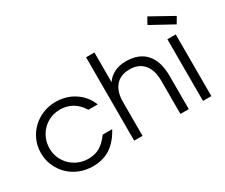

<svg xmlns="http://www.w3.org/2000/svg" viewBox="-126 -1118 1724 1474"><g transform="rotate(-30 736.0 -381.5)"><path d="M524 -161Q481 -103 438.5 -79Q396 -55 337 -55Q291 -55 251 -72Q211 -89 181 -118.5Q151 -148 134 -187.5Q117 -227 117 -273Q117 -319 134 -359Q151 -399 180 -428.5Q209 -458 248.5 -475Q288 -492 334 -492Q395 -492 443.5 -463.5Q492 -435 524 -381H607Q574 -464 501 -512Q428 -560 335 -560Q274 -560 220.5 -538Q167 -516 127.5 -477.5Q88 -439 65 -387Q42 -335 42 -275Q42 -214 65 -161.5Q88 -109 128 -70Q168 -31 222.5 -9Q277 13 340 13Q430 13 495 -29.5Q560 -72 608 -161Z M710 0H784V-300Q784 -391 827.5 -441.5Q871 -492 951 -492Q1032 -492 1076 -440.5Q1120 -389 1120 -294V0H1194V-294Q1194 -424 1133.5 -492Q1073 -560 957 -560Q901 -560 856.5 -538.5Q812 -517 784 -476V-739H710Z M1320 0H1394V-547H1320ZM1242 -718 1439 -610 1472 -666 1274 -776Z"/></g></svg>

Font: Involve
Style: Regular
Weight: 400
Designer: Stefan Peev
Foundry: Context Ltd.
Version: Version 1.001